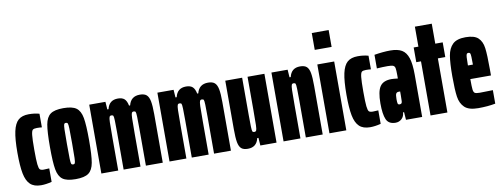

<svg xmlns="http://www.w3.org/2000/svg" viewBox="-61 -1068 3663 1401"><g transform="rotate(-10 1770.0 -367.5)"><path d="M20 -255Q20 -357 32.5 -413.5Q45 -470 72.5 -494Q100 -518 150 -518Q193 -518 228 -508V-407Q213 -409 191 -409Q169 -409 160.5 -402Q152 -395 148.5 -364Q145 -333 145 -255Q145 -179 148.5 -147.5Q152 -116 160 -108.5Q168 -101 188 -101Q201 -101 229 -103V-3Q186 8 150 8Q98 8 70 -18.5Q42 -45 31 -101Q20 -157 20 -255Z M261 -255Q261 -368 270.5 -421Q280 -474 310 -496Q340 -518 406 -518Q472 -518 502 -496Q532 -474 541.5 -421Q551 -368 551 -255Q551 -142 541.5 -89Q532 -36 502 -14Q472 8 406 8Q340 8 310 -14Q280 -36 270.5 -89Q261 -142 261 -255ZM425 -255Q425 -334 424 -364Q423 -394 419.5 -401.5Q416 -409 406 -409Q396 -409 392.5 -401.5Q389 -394 388 -364Q387 -334 387 -255Q387 -176 388 -146Q389 -116 392.5 -108.5Q396 -101 406 -101Q416 -101 419.5 -108.5Q423 -116 424 -146Q425 -176 425 -255Z M597 -510H717L721 -453H730Q745 -518 810 -518Q842 -518 858.5 -503Q875 -488 882 -453H890Q906 -518 973 -518Q1006 -518 1022.5 -503.5Q1039 -489 1045.5 -455.5Q1052 -422 1052 -360V0H927V-277Q927 -330 926 -361.5Q925 -393 921.5 -399Q918 -405 907 -405Q897 -405 893 -396.5Q889 -388 888 -358Q887 -328 887 -244V0H762V-277Q762 -330 761 -361.5Q760 -393 756.5 -399Q753 -405 742 -405Q732 -405 728 -396.5Q724 -388 723 -358Q722 -328 722 -244V0H597Z M1102 -510H1222L1226 -453H1235Q1250 -518 1315 -518Q1347 -518 1363.5 -503Q1380 -488 1387 -453H1395Q1411 -518 1478 -518Q1511 -518 1527.5 -503.5Q1544 -489 1550.5 -455.5Q1557 -422 1557 -360V0H1432V-277Q1432 -330 1431 -361.5Q1430 -393 1426.5 -399Q1423 -405 1412 -405Q1402 -405 1398 -396.5Q1394 -388 1393 -358Q1392 -328 1392 -244V0H1267V-277Q1267 -330 1266 -361.5Q1265 -393 1261.5 -399Q1258 -405 1247 -405Q1237 -405 1233 -396.5Q1229 -388 1228 -358Q1227 -328 1227 -244V0H1102Z M1605 -150V-510H1730V-233Q1730 -180 1731 -148.5Q1732 -117 1735.5 -111Q1739 -105 1750 -105Q1760 -105 1764 -113.5Q1768 -122 1769 -152Q1770 -182 1770 -266V-510H1895V0H1775L1771 -57H1762Q1747 8 1682 8Q1649 8 1633 -6.5Q1617 -21 1611 -54Q1605 -87 1605 -150Z M1947 -510H2067L2071 -453H2080Q2095 -518 2160 -518Q2193 -518 2209 -503.5Q2225 -489 2231 -456Q2237 -423 2237 -360V0H2112V-277Q2112 -330 2111 -361.5Q2110 -393 2106.5 -399Q2103 -405 2092 -405Q2082 -405 2078 -396.5Q2074 -388 2073 -358Q2072 -328 2072 -244V0H1947Z M2287 -618V-743H2412V-618ZM2287 0V-510H2412V0Z M2458 -255Q2458 -357 2470.5 -413.5Q2483 -470 2510.5 -494Q2538 -518 2588 -518Q2631 -518 2666 -508V-407Q2651 -409 2629 -409Q2607 -409 2598.5 -402Q2590 -395 2586.5 -364Q2583 -333 2583 -255Q2583 -179 2586.5 -147.5Q2590 -116 2598 -108.5Q2606 -101 2626 -101Q2639 -101 2667 -103V-3Q2624 8 2588 8Q2536 8 2508 -18.5Q2480 -45 2469 -101Q2458 -157 2458 -255Z M2691 -150Q2691 -238 2715.5 -274.5Q2740 -311 2801 -311Q2816 -311 2848 -307V-332Q2848 -370 2845 -384.5Q2842 -399 2830.5 -404Q2819 -409 2790 -409Q2755 -409 2710 -406V-507Q2776 -518 2829 -518Q2883 -518 2914 -499.5Q2945 -481 2959.5 -437Q2974 -393 2974 -314V0H2854L2850 -57H2842Q2841 -28 2822 -10Q2803 8 2776 8Q2725 8 2708 -31Q2691 -70 2691 -150ZM2847 -138Q2848 -148 2848 -184V-211H2838Q2823 -211 2817.5 -201Q2812 -191 2812 -160Q2812 -137 2814.5 -128Q2817 -119 2828 -119Q2837 -119 2841.5 -123Q2846 -127 2847 -138Z M3036 0V-401H3001V-510H3036V-658H3161V-510H3216V-401H3161V0Z M3521 -211H3368Q3368 -153 3370.5 -133Q3373 -113 3382.5 -107Q3392 -101 3419 -101L3516 -103V-3Q3459 8 3388 8Q3319 8 3288 -21.5Q3257 -51 3249.5 -102Q3242 -153 3242 -254Q3242 -352 3251 -405.5Q3260 -459 3290.5 -488.5Q3321 -518 3386 -518Q3451 -518 3479.5 -491Q3508 -464 3514.5 -414Q3521 -364 3521 -254ZM3368 -312H3405Q3405 -347 3404 -369Q3403 -391 3399.5 -396.5Q3396 -402 3386 -402Q3379 -402 3375 -397Q3371 -392 3369.5 -373Q3368 -354 3368 -312Z"/></g></svg>

Font: Saira Ultra Condensed Black
Style: Regular
Weight: 900
Width: 1
Designer: Hector Gatti with collaboration of the Omnibus-Type team
Foundry: Omnibus-Type
Version: Version 1.001; ttfautohint (v1.8)